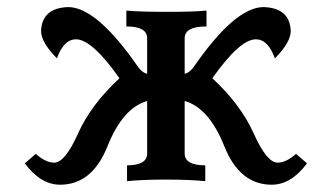

<svg xmlns="http://www.w3.org/2000/svg" viewBox="-20 -502 919 532"><path d="M732.9 9.8Q644 9.8 601.6 -96.7Q559.1 -203.1 491.7 -222.2V-76.7Q491.7 -43.9 548.8 -43.9V0Q506.8 -4.4 439 -4.4Q375 -4.4 332 0V-43.9Q387.7 -43.9 387.7 -76.7V-222.2Q320.3 -203.1 277.8 -96.7Q235.4 9.8 146.5 9.8Q92.8 9.8 48.8 -49.3L79.1 -75.7Q106.9 -51.3 129.9 -51.3Q160.2 -51.3 196 -131.6Q231.9 -211.9 311 -285.2Q234.9 -393.1 190.4 -393.1Q156.7 -393.1 137.7 -340.3Q93.8 -384.8 93.8 -416Q96.2 -480 168.9 -482.4Q248.5 -482.4 364.7 -313.5Q378.9 -297.9 387.7 -297.9V-396Q387.7 -428.7 330.1 -428.7V-472.7Q362.3 -469.2 444.3 -469.2Q520 -469.2 552.2 -472.7V-428.7Q491.7 -428.7 491.7 -396V-297.9Q500.5 -297.9 514.6 -313.5Q630.9 -482.4 710.4 -482.4Q783.2 -480 785.6 -416Q785.6 -384.8 741.7 -340.3Q722.7 -393.1 689 -393.1Q644.5 -393.1 568.4 -285.2Q647.5 -211.9 683.3 -131.6Q719.2 -51.3 749.5 -51.3Q772.5 -51.3 800.3 -75.7L830.6 -49.3Q786.6 9.8 732.9 9.8Z"/></svg>

Font: Kelvinch
Style: Bold
Weight: 700
Designer: Paul James Miller
Foundry: High-Logic / Made with FontCreator
Version: Version 3.501;March 28, 2021;FontCreator 13.0.0.2683 64-bit